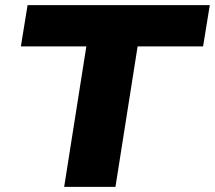

<svg xmlns="http://www.w3.org/2000/svg" viewBox="-20 -725 834 745"><path d="M229 0 315 -545H61L87 -705H794L768 -545H514L428 0Z"/></svg>

Font: Nunito Sans 10pt SemiExpanded Black
Style: Italic
Weight: 900
Width: 6
Italic angle: -9°
Designer: Vernon Adams
Foundry: Vernon Adams
Version: Version 3.101;gftools[0.9.27]